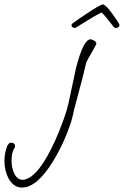

<svg xmlns="http://www.w3.org/2000/svg" viewBox="-202 -512 558 865"><path d="M-103 333Q-141 333 -164 291Q-182 256 -182 213Q-182 190 -176 166Q-168 131 -152 131Q-134 131 -134 148Q-134 148 -136 154V155H-137Q-150 175 -150 210Q-150 241 -140 265Q-126 298 -100 298Q-93 298 -91 297Q-26 282 47 120Q55 103 64.5 79.5Q74 56 85 25Q92 6 97.5 -12.5Q103 -31 107 -49L141 -208Q174 -335 206 -335Q212 -335 222 -329Q232 -323 232 -317V-315Q232 -311 212 -277Q201 -258 195 -247Q189 -236 187 -232L169 -158L131 -15Q128 3 119 35Q88 131 38 213Q-35 333 -103 333ZM133 -386Q129 -386 124.5 -390Q120 -394 120 -398Q120 -403 124 -406Q126 -408 145 -421Q164 -434 188.5 -450.5Q213 -467 234 -479.5Q255 -492 262 -492Q268 -492 279.5 -480Q291 -468 303 -451.5Q315 -435 324 -421.5Q333 -408 335 -404Q336 -402 336 -398Q336 -393 331 -389.5Q326 -386 321 -386Q314 -386 309 -392Q281 -430 256 -456Q237 -447 211 -431.5Q185 -416 164 -402.5Q143 -389 138 -387Q136 -386 133 -386Z"/></svg>

Font: Oooh Baby
Style: Regular
Weight: 400
Designer: Robert E. Leuschke
Foundry: Robert E. Leuschke
Version: Version 1.011; ttfautohint (v1.8.3)